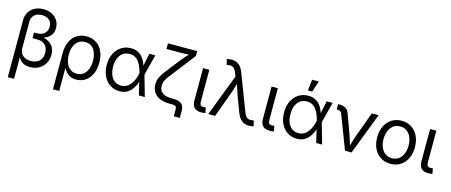

<svg xmlns="http://www.w3.org/2000/svg" viewBox="-54 -1481 5664 2412"><g transform="rotate(15 2778.0 -275.0)"><path d="M75.7 204.1V-538.6Q75.7 -597.7 102.8 -642.1Q129.9 -686.5 178.5 -711.9Q227.1 -737.3 290.5 -737.3Q353 -737.3 400.4 -712.9Q447.8 -688.5 474.6 -645.5Q501.5 -602.5 501.5 -546.4Q501.5 -494.1 477.3 -459Q453.1 -423.8 410.2 -404.5Q367.2 -385.3 310.5 -380.4V-404.3Q371.1 -400.4 421.6 -379.4Q472.2 -358.4 502.4 -316.9Q532.7 -275.4 532.7 -209Q532.7 -145 504.2 -95.5Q475.6 -45.9 425.5 -18.1Q375.5 9.8 310.5 9.8Q270 9.8 236.8 -2.9Q203.6 -15.6 180.2 -43Q156.7 -70.3 146 -114.7L157.2 -118.2V204.1ZM300.3 -66.9Q346.7 -66.9 380.6 -84.5Q414.6 -102.1 432.9 -134Q451.2 -166 451.2 -209.5Q451.2 -274.4 414.8 -311.8Q378.4 -349.1 316.9 -349.1H249V-423.3H289.1Q329.6 -423.3 359.1 -438.5Q388.7 -453.6 404.8 -480.7Q420.9 -507.8 420.9 -544.9Q420.9 -598.1 385.5 -629.4Q350.1 -660.6 290.5 -660.6Q229.5 -660.6 193.4 -628.2Q157.2 -595.7 157.2 -540V-194.8Q157.2 -158.2 173.8 -129.2Q190.4 -100.1 222.7 -83.5Q254.9 -66.9 300.3 -66.9Z M663.1 204.1V-269.5Q663.1 -354.5 692.6 -416.7Q722.2 -479 775.6 -513.2Q829.1 -547.4 901.4 -547.4Q973.6 -547.4 1027.1 -513.4Q1080.6 -479.5 1110.1 -417Q1139.6 -354.5 1139.6 -269.5Q1139.6 -185.1 1110.8 -121.8Q1082 -58.6 1030.5 -23.7Q979 11.2 911.6 11.2Q863.3 11.2 831.3 -5.1Q799.3 -21.5 780.3 -44.7Q761.2 -67.9 750 -87.9H744.6V204.1ZM899.4 -62Q950.7 -62 985.6 -89.1Q1020.5 -116.2 1038.6 -163.1Q1056.6 -210 1056.6 -270Q1056.6 -328.1 1039.3 -374.5Q1022 -420.9 987.3 -447.5Q952.6 -474.1 900.9 -474.1Q850.6 -474.1 815.2 -448.5Q779.8 -422.9 761.2 -377Q742.7 -331.1 742.7 -270Q742.7 -209 761 -161.9Q779.3 -114.7 814.5 -88.4Q849.6 -62 899.4 -62Z M1475.1 11.7Q1404.8 11.7 1350.8 -24.2Q1296.9 -60.1 1266.6 -123Q1236.3 -186 1236.3 -268.1Q1236.3 -350.6 1267.1 -413.6Q1297.9 -476.6 1352.5 -512.2Q1407.2 -547.9 1478 -547.9Q1529.3 -547.9 1566.2 -530.3Q1603 -512.7 1627.9 -483.4Q1652.8 -454.1 1668.2 -418.2Q1683.6 -382.3 1690.9 -346.2H1720.2L1725.6 -271.5L1803.2 0H1726.1L1660.2 -273.9Q1652.3 -306.6 1639.2 -341.6Q1626 -376.5 1605.7 -406.7Q1585.4 -437 1554.4 -455.6Q1523.4 -474.1 1480 -474.1Q1430.7 -474.1 1394.5 -449Q1358.4 -423.8 1338.9 -377.4Q1319.3 -331.1 1319.3 -267.6Q1319.3 -205.1 1338.4 -158.7Q1357.4 -112.3 1392.8 -86.9Q1428.2 -61.5 1476.1 -61.5Q1519 -61.5 1550.3 -80.6Q1581.5 -99.6 1603.5 -130.4Q1625.5 -161.1 1639.2 -196.8Q1652.8 -232.4 1660.2 -265.6L1718.3 -540H1795.4L1725.6 -268.6L1720.2 -195.3H1694.3Q1685.1 -159.2 1668.5 -122.6Q1651.9 -85.9 1626.2 -55.7Q1600.6 -25.4 1563.5 -6.8Q1526.4 11.7 1475.1 11.7Z M2217.3 139.2V47.9Q2217.3 30.3 2211.7 19.5Q2206.1 8.8 2193.4 4.4Q2180.7 0 2158.7 0H2123Q2051.3 0 1998.8 -22.5Q1946.3 -44.9 1917.7 -87.4Q1889.2 -129.9 1889.2 -189.5Q1889.2 -239.3 1908.7 -281Q1928.2 -322.8 1964.8 -369.6Q2001.5 -416.5 2051.8 -481.4L2116.2 -564Q2139.2 -592.8 2159.7 -615.2Q2180.2 -637.7 2198.2 -655.8Q2216.3 -673.8 2231.4 -688.5V-660.6Q2213.9 -659.2 2193.6 -658Q2173.3 -656.7 2152.3 -655.8Q2131.3 -654.8 2110.8 -654.5Q2090.3 -654.3 2071.8 -654.3H1909.7V-727.5H2289.6V-664.6L2110.4 -433.1Q2064 -373 2033 -333.7Q2002 -294.4 1986.6 -262.7Q1971.2 -231 1971.2 -193.8Q1971.2 -149.9 1991.5 -123Q2011.7 -96.2 2048.6 -83.7Q2085.4 -71.3 2135.3 -71.3H2160.2Q2228 -71.3 2262 -43Q2295.9 -14.6 2295.9 46.4V139.2Z M2538.6 2.9Q2476.6 3.4 2446.3 -27.3Q2416 -58.1 2416 -117.2V-540H2497.6V-135.3Q2497.6 -97.7 2507.8 -83.3Q2518.1 -68.8 2547.4 -69.8Q2558.6 -69.8 2564.9 -70.6Q2571.3 -71.3 2577.1 -72.8L2590.3 -3.4Q2580.6 -1 2566.7 1Q2552.7 2.9 2538.6 2.9Z M2628.4 0 2836.4 -543.5 2820.3 -585.9Q2806.6 -621.6 2790.5 -638.9Q2774.4 -656.2 2754.4 -660.4Q2734.4 -664.6 2708.5 -658.7L2691.9 -657.2L2674.8 -728Q2684.6 -731.4 2701.2 -734.1Q2717.8 -736.8 2735.8 -736.8Q2772.5 -736.8 2801.8 -723.9Q2831.1 -710.9 2853.8 -684.1Q2876.5 -657.2 2892.1 -615.2L3073.2 -142.1Q3086.9 -106.9 3103 -89.1Q3119.1 -71.3 3139.2 -67.1Q3159.2 -63 3185.1 -68.4L3201.7 -69.8L3218.8 0.5Q3209.5 3.9 3193.4 6.6Q3177.2 9.3 3157.2 9.3Q3122.1 9.3 3092.8 -3.7Q3063.5 -16.6 3040.8 -43.5Q3018.1 -70.3 3002.4 -112.3L2922.9 -323.2Q2904.8 -371.6 2891.6 -417Q2878.4 -462.4 2864.3 -508.3H2892.6Q2878.9 -463.9 2866 -417.2Q2853 -370.6 2835.4 -323.2L2717.8 0Z M3429.7 2.9Q3367.7 3.4 3337.4 -27.3Q3307.1 -58.1 3307.1 -117.2V-540H3388.7V-135.3Q3388.7 -97.7 3398.9 -83.3Q3409.2 -68.8 3438.5 -69.8Q3449.7 -69.8 3456.1 -70.6Q3462.4 -71.3 3468.3 -72.8L3481.4 -3.4Q3471.7 -1 3457.8 1Q3443.8 2.9 3429.7 2.9Z M3781.2 11.7Q3710.9 11.7 3657 -24.2Q3603 -60.1 3572.8 -123Q3542.5 -186 3542.5 -268.1Q3542.5 -350.6 3573.2 -413.6Q3604 -476.6 3658.7 -512.2Q3713.4 -547.9 3784.2 -547.9Q3835.4 -547.9 3872.3 -530.3Q3909.2 -512.7 3934.1 -483.4Q3959 -454.1 3974.4 -418.2Q3989.7 -382.3 3997.1 -346.2H4026.4L4031.7 -271.5L4109.4 0H4032.2L3966.3 -273.9Q3958.5 -306.6 3945.3 -341.6Q3932.1 -376.5 3911.9 -406.7Q3891.6 -437 3860.6 -455.6Q3829.6 -474.1 3786.1 -474.1Q3736.8 -474.1 3700.7 -449Q3664.6 -423.8 3645 -377.4Q3625.5 -331.1 3625.5 -267.6Q3625.5 -205.1 3644.5 -158.7Q3663.6 -112.3 3699 -86.9Q3734.4 -61.5 3782.2 -61.5Q3825.2 -61.5 3856.4 -80.6Q3887.7 -99.6 3909.7 -130.4Q3931.6 -161.1 3945.3 -196.8Q3959 -232.4 3966.3 -265.6L4024.4 -540H4101.6L4031.7 -268.6L4026.4 -195.3H4000.5Q3991.2 -159.2 3974.6 -122.6Q3958 -85.9 3932.4 -55.7Q3906.7 -25.4 3869.6 -6.8Q3832.5 11.7 3781.2 11.7ZM3760.3 -610.8 3777.3 -754.4H3863.8L3816.9 -610.8Z M4406.7 0 4240.2 -435.1Q4232.4 -456.1 4219.7 -464.4Q4207 -472.7 4184.6 -472.7H4172.4V-543H4187Q4236.3 -543 4268.8 -524.4Q4301.3 -505.9 4315.4 -465.8L4406.7 -216.8Q4423.8 -169.4 4436.8 -123Q4449.7 -76.7 4463.9 -32.2H4436Q4449.7 -76.7 4462.6 -123.3Q4475.6 -169.9 4492.7 -216.8L4610.8 -540H4699.2L4492.2 0Z M4998.5 11.7Q4925.8 11.7 4870.6 -23.4Q4815.4 -58.6 4784.4 -121.6Q4753.4 -184.6 4753.4 -267.1Q4753.4 -351.1 4784.4 -414.3Q4815.4 -477.5 4870.6 -512.7Q4925.8 -547.9 4998.5 -547.9Q5071.8 -547.9 5127.2 -512.7Q5182.6 -477.5 5213.4 -414.3Q5244.1 -351.1 5244.1 -267.1Q5244.1 -184.6 5213.4 -121.6Q5182.6 -58.6 5127.2 -23.4Q5071.8 11.7 4998.5 11.7ZM4998.5 -61.5Q5052.7 -61.5 5089.1 -89.6Q5125.5 -117.7 5143.6 -164.3Q5161.6 -210.9 5161.6 -267.1Q5161.6 -323.7 5143.6 -370.8Q5125.5 -418 5089.1 -446.3Q5052.7 -474.6 4998.5 -474.6Q4944.8 -474.6 4908.7 -446.3Q4872.6 -418 4854.5 -371.1Q4836.4 -324.2 4836.4 -267.1Q4836.4 -210.9 4854.5 -164.3Q4872.6 -117.7 4908.7 -89.6Q4944.8 -61.5 4998.5 -61.5Z M5491.2 2.9Q5429.2 3.4 5398.9 -27.3Q5368.7 -58.1 5368.7 -117.2V-540H5450.2V-135.3Q5450.2 -97.7 5460.4 -83.3Q5470.7 -68.8 5500 -69.8Q5511.2 -69.8 5517.6 -70.6Q5523.9 -71.3 5529.8 -72.8L5543 -3.4Q5533.2 -1 5519.3 1Q5505.4 2.9 5491.2 2.9Z"/></g></svg>

Font: V-Inter
Style: Regular-375
Weight: 375
Designer: Rasmus Andersson
Foundry: rsms
Version: Version 4.000;git-4146feb